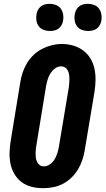

<svg xmlns="http://www.w3.org/2000/svg" viewBox="-20 -976 552 1004"><path d="M206 8Q175 8 146 1Q117 -6 94 -23Q71 -40 56 -65Q41 -90 35 -119Q29 -148 30 -178.5Q31 -209 36 -240L86 -545Q90 -571 98.5 -596.5Q107 -622 121 -645.5Q135 -669 155.5 -688.5Q176 -708 200.5 -720.5Q225 -733 251 -739.5Q277 -746 304 -746Q335 -746 363.5 -737.5Q392 -729 415 -712Q438 -695 453 -670Q468 -645 474 -616.5Q480 -588 479.5 -557Q479 -526 474 -495L423 -190Q419 -165 410.5 -139.5Q402 -114 388 -90.5Q374 -67 353.5 -47Q333 -27 308.5 -14.5Q284 -2 257.5 3Q231 8 206 8ZM209 -106Q226 -106 241.5 -117Q257 -128 266 -143.5Q275 -159 280 -175.5Q285 -192 288 -209L339 -514Q341 -526 342 -538Q343 -550 343 -562Q343 -574 341.5 -585Q340 -596 335 -606.5Q330 -617 320.5 -623Q311 -629 299 -629Q282 -629 267 -617.5Q252 -606 243 -591Q234 -576 229 -559.5Q224 -543 221 -526L171 -221Q169 -209 167.5 -197.5Q166 -186 166 -174Q166 -162 167.5 -150.5Q169 -139 174 -129Q179 -119 188 -112.5Q197 -106 209 -106ZM440 -814Q423 -814 407.5 -820Q392 -826 382.5 -839Q373 -852 370.5 -868.5Q368 -885 371 -902Q373 -914 379 -925Q385 -936 395 -943.5Q405 -951 417 -953.5Q429 -956 440 -956Q457 -956 472.5 -950Q488 -944 497.5 -931Q507 -918 510 -901.5Q513 -885 510 -868Q508 -856 502 -845Q496 -834 486 -826.5Q476 -819 464 -816.5Q452 -814 440 -814ZM240 -814Q223 -814 207.5 -820Q192 -826 182.5 -839Q173 -852 170.5 -868.5Q168 -885 171 -902Q173 -914 179 -925Q185 -936 195 -943.5Q205 -951 217 -953.5Q229 -956 240 -956Q257 -956 272.5 -950Q288 -944 297.5 -931Q307 -918 310 -901.5Q313 -885 310 -868Q308 -856 302 -845Q296 -834 286 -826.5Q276 -819 264 -816.5Q252 -814 240 -814Z"/></svg>

Font: Iosevka Curly Slab HvObl
Style: Regular
Weight: 900
Italic angle: -9°
Monospace: yes
Designer: Belleve Invis
Foundry: Belleve Invis
Version: Version 11.1.0; ttfautohint (v1.8.3)